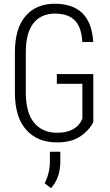

<svg xmlns="http://www.w3.org/2000/svg" viewBox="-20 -741 582 1013"><path d="M280.8 -40.5Q382.8 -40.5 414.6 -114.3V-298.8H279.8V-350.1H472.2V-96.7Q452.1 -55.2 405.3 -22.5Q358.4 10.3 280.8 10.3Q177.7 10.3 118.2 -56.2Q58.6 -122.6 58.6 -252.4V-463.9Q58.6 -591.3 114.7 -656.2Q170.9 -721.2 268.6 -721.2Q460.4 -721.2 471.7 -519.5H414.1Q411.1 -592.8 377 -630.9Q342.8 -668.9 269.5 -669.4Q196.3 -668.9 156.2 -618.2Q116.2 -567.4 116.2 -464.8V-252.4Q116.2 -146.5 159.7 -93.8Q203.1 -41 280.8 -40.5ZM243.2 110.8V59.6H298.3V109.9Q298.3 197.8 249 252L215.8 226.1Q243.2 171.4 243.2 110.8Z"/></svg>

Font: RobotoCondensed-Light
Style: Light
Weight: 300
Designer: Google
Version: Version 1.200311; 2013